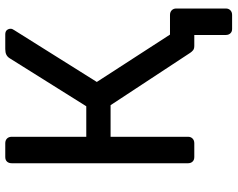

<svg xmlns="http://www.w3.org/2000/svg" viewBox="-104 -636 880 711"><g transform="rotate(-90 335.5 -280.0)"><path d="M584 140Q574 140 568 133.5Q562 127 562 117V0H522L489 -90H636Q647 -90 653.5 -83.5Q660 -77 660 -67V117Q660 127 653.5 133.5Q647 140 636 140ZM110 0Q99 0 93 -6.5Q87 -13 87 -23V-676Q87 -687 93 -693.5Q99 -700 110 -700H161Q172 -700 178.5 -693.5Q185 -687 185 -676V-400H298L476 -684Q481 -692 489 -696Q497 -700 510 -700H564Q575 -700 580 -694Q585 -688 585 -680Q585 -674 580 -667L388 -361L599 -35Q602 -31 602 -24Q602 -14 595.5 -7Q589 0 579 0H522Q511 0 505.5 -4.5Q500 -9 496 -15L302 -310H185V-23Q185 -13 178.5 -6.5Q172 0 161 0Z"/></g></svg>

Font: RubikRegular
Style: Regular
Weight: 400
Designer: Hubert and Fischer
Foundry: Hubert and Fischer
Version: Version 2.300;gftools[0.9.30]